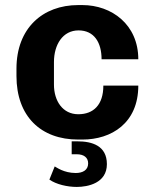

<svg xmlns="http://www.w3.org/2000/svg" viewBox="-20 -541 611 758"><path d="M193 -207V-296C193 -365 228 -421 290 -421C352 -421 381 -373 381 -307H526C526 -444 421 -521 305 -521H289C148 -521 45 -429 45 -270V-241C45 -82 141 10 289 10H305C420 10 526 -55 526 -203H388C388 -127 349 -90 289 -90C228 -90 193 -142 193 -207ZM196 116 175 168C202 187 246 197 283 197C327 197 402 182 402 107C402 34 343 17 286 17H263V68H283C311 68 328 81 328 104C328 131 306 142 279 142C232 142 202 119 196 116Z"/></svg>

Font: Chivo
Style: Bold
Weight: 700
Designer: Hector Gatti
Foundry: Omnibus-Type
Version: Version 1.003;PS 001.003;hotconv 1.0.70;makeotf.lib2.5.58329